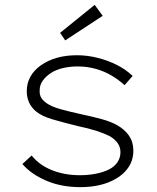

<svg xmlns="http://www.w3.org/2000/svg" viewBox="-20 -759 646 789"><path d="M310 10Q231 10 169 -17Q107 -44 72 -85L110 -120Q142 -80 194 -59.5Q246 -39 308 -39Q343 -39 373.5 -45Q404 -51 426.5 -62Q449 -73 462 -91.5Q475 -110 475 -134Q475 -174 430 -200Q408 -211 375.5 -221.5Q343 -232 299 -241Q239 -256 196 -268.5Q153 -281 128 -301Q109 -317 99.5 -338Q90 -359 90 -385Q90 -417 105 -444Q120 -471 148.5 -491Q177 -511 214 -521.5Q251 -532 297 -532Q338 -532 380.5 -521.5Q423 -511 460.5 -492Q498 -473 525 -447L492 -409Q468 -431 438.5 -448.5Q409 -466 373.5 -476Q338 -486 299 -486Q268 -486 239.5 -479.5Q211 -473 190 -459.5Q169 -446 156 -428Q143 -410 143 -388Q142 -369 150 -356.5Q158 -344 173 -334Q194 -320 228 -310.5Q262 -301 312 -290Q359 -280 396 -270Q433 -260 459 -246Q493 -227 510.5 -201Q528 -175 528 -140Q528 -95 500.5 -61.5Q473 -28 424 -9Q375 10 310 10ZM248 -593 227 -624 369 -739 402 -694Z"/></svg>

Font: Lexend Exa ExtraLight
Style: Regular
Weight: 250
Designer: Bonnie Shaver-Troup, Thomas Jockin
Foundry: Lexend
Version: Version 1.007